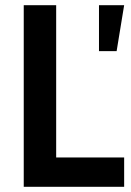

<svg xmlns="http://www.w3.org/2000/svg" viewBox="-20 -720 505 740"><path d="M71.5 0V-700H196.5V-113H458.5V0ZM361.5 -523V-700H458.5L429.5 -523Z"/></svg>

Font: Cabin
Style: Bold
Weight: 700
Width: 4
Designer: Pablo Impallari
Foundry: Pablo Impallari. http://www.impallari.com Igino Marini. http://www.ikern.com
Version: Version 3.001